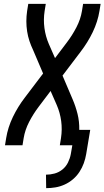

<svg xmlns="http://www.w3.org/2000/svg" viewBox="-20 -755 543 998"><path d="M220 223 219 153Q241 153 263.5 147Q286 141 304.5 126Q323 111 333.5 89.5Q344 68 348 46L356 0H291L297 -37Q304 -82 298 -126Q292 -170 275 -209L243 -282L181 -200Q153 -163 131.5 -121.5Q110 -80 103 -37L97 0H6L12 -37Q21 -93 47 -147Q73 -201 110 -249L204 -373L152 -495Q141 -518 133 -542Q125 -566 121 -592Q117 -618 117 -644.5Q117 -671 121 -698L127 -735H218L212 -698Q205 -653 211 -609Q217 -565 234 -526L266 -453L328 -535Q356 -572 377.5 -613.5Q399 -655 406 -698L412 -735H503L497 -698Q488 -642 462 -588Q436 -534 399 -486L305 -362L357 -240Q373 -203 383 -163Q393 -123 392 -80H449L428 46Q424 70 415.5 93.5Q407 117 393 138.5Q379 160 359 177Q339 194 315.5 204.5Q292 215 268 219Q244 223 220 223Z"/></svg>

Font: Iosevka Term Curly Md Obl
Style: Regular
Weight: 500
Italic angle: -9°
Designer: Belleve Invis
Foundry: Belleve Invis
Version: Version 32.3.0